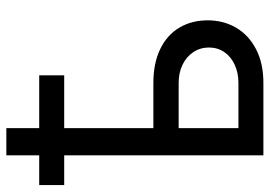

<svg xmlns="http://www.w3.org/2000/svg" viewBox="-140 -694 834 593"><g transform="rotate(-90 276.5 -397.0)"><path d="M340.8 -615.2H177.7V-339.8H317.4Q378.4 -339.8 422.1 -318.6Q465.8 -297.4 488.3 -259.3Q510.7 -221.2 510.7 -171.9Q510.7 -123.5 488 -84.5Q465.3 -45.4 421.6 -22.7Q377.9 0 317.4 0H93.8V-615.2H2V-692.4H93.8V-793.9H177.7V-692.4H340.8ZM317.4 -77.1Q348.6 -77.1 373.5 -88.6Q398.4 -100.1 412.6 -120.8Q426.8 -141.6 426.8 -168Q426.8 -194.8 412.6 -216.3Q398.4 -237.8 373.5 -249.8Q348.6 -261.7 317.4 -261.7H177.7V-77.1Z"/></g></svg>

Font: Pretendard GOV
Style: Regular
Weight: 400
Designer: Base glyphs from Inter by Rasmus Andersson; Hangeul glyphs from Noto Sans CJK(Source Han Sans) by Jang Soo-young and Kan
Foundry: Kil Hyung-jin
Version: Version 1.309